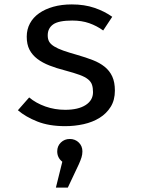

<svg xmlns="http://www.w3.org/2000/svg" viewBox="-20 -559 640 869"><path d="M275 -62Q334 -62 367.5 -83.5Q401 -105 401 -142Q401 -161 396.5 -175Q392 -189 378.5 -200Q365 -211 340.5 -220Q316 -229 275 -240Q236 -250 204 -262.5Q172 -275 149 -292.5Q126 -310 113.5 -334Q101 -358 101 -393Q101 -426 115.5 -453Q130 -480 157 -499Q184 -518 221.5 -528.5Q259 -539 305 -539Q362 -539 407.5 -523.5Q453 -508 488 -483L447 -421Q418 -442 384 -454Q350 -466 307 -466Q245 -466 220.5 -448.5Q196 -431 196 -399Q196 -382 202.5 -370.5Q209 -359 225 -349Q241 -339 266.5 -330Q292 -321 331 -310Q369 -299 400 -287Q431 -275 453.5 -257Q476 -239 488 -213Q500 -187 500 -149Q500 -106 481 -75.5Q462 -45 430.5 -25.5Q399 -6 358.5 3Q318 12 275 12Q202 12 149 -9Q96 -30 61 -60L112 -118Q143 -92 185.5 -77Q228 -62 275 -62ZM239 126Q239 102 255.5 86Q272 70 296 70Q320 70 336.5 86Q353 102 353 126Q353 140 349 153Q345 166 337 184L287 290H233L262 173Q239 155 239 126Z"/></svg>

Font: Wlorlttqgufhjawjgtejqphaquk
Style: Regular
Weight: 400
Monospace: yes
Designer: Carrois Corporate & Edenspiekermann
Foundry: Carrois Corporate GbR & Edenspiekermann AG
Version: Version 2.001